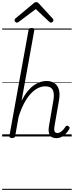

<svg xmlns="http://www.w3.org/2000/svg" viewBox="-20 -1277 691 1797"><path d="M507 16Q484 16 468 8Q452 0 444 -16Q436 -32 435 -54.5Q434 -77 440 -106L480 -340Q491 -402 473.5 -435.5Q456 -469 403 -469Q372 -469 339 -454Q306 -439 272.5 -405Q239 -371 209 -316.5Q179 -262 154 -183L122 -4Q120 6 114 10.5Q108 15 93 15Q81 15 73.5 10Q66 5 68 -5L247 -995Q249 -1006 255.5 -1010.5Q262 -1015 275 -1015Q291 -1015 297 -1010Q303 -1005 301 -994L182 -334Q208 -386 237 -421.5Q266 -457 296.5 -478.5Q327 -500 357 -509.5Q387 -519 414 -519Q458 -519 488 -500Q518 -481 530.5 -441Q543 -401 532 -337L491 -102Q487 -79 487.5 -63.5Q488 -48 495.5 -40Q503 -32 516 -32Q531 -32 544.5 -40Q558 -48 570.5 -61.5Q583 -75 593 -92Q598 -99 605 -100.5Q612 -102 620 -96Q630 -90 631.5 -83.5Q633 -77 628 -69Q617 -48 598.5 -28Q580 -8 557 4Q534 16 507 16ZM138 -1065Q130 -1065 123 -1072.5Q116 -1080 116 -1088Q116 -1092 118 -1095.5Q120 -1099 123 -1103L292 -1244Q299 -1251 305.5 -1254Q312 -1257 320 -1257Q328 -1257 333.5 -1253.5Q339 -1250 345 -1243L475 -1101Q478 -1098 479 -1094Q480 -1090 480 -1087Q480 -1078 472 -1071.5Q464 -1065 457 -1065Q452 -1065 447.5 -1067.5Q443 -1070 439 -1075L315 -1192L158 -1074Q152 -1070 147.5 -1067.5Q143 -1065 138 -1065ZM0 490H651V500H0ZM0 -20H651V0H0ZM0 -505H651V-500H0ZM0 -1010H651V-1000H0Z"/></svg>

Font: Playwrite ZA Guides
Style: Regular
Weight: 400
Designer: Veronika Burian, José Scaglione
Foundry: TypeTogether
Version: Version 1.003